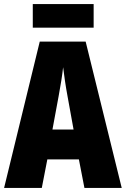

<svg xmlns="http://www.w3.org/2000/svg" viewBox="-20 -917 614 937"><path d="M437 -897H140V-782H437ZM392 0H574L398 -714H174L0 0H184L211 -139H365ZM310 -445 339 -285H236L266 -447C276 -500 284 -551 288 -589C293 -549 300 -498 310 -445Z"/></svg>

Font: Noto Sans Ethiopic ExtraCondensed Black
Style: Regular
Weight: 900
Width: 2
Designer: Monotype Design Team
Foundry: Monotype Imaging Inc.
Version: Version 2.102